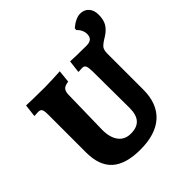

<svg xmlns="http://www.w3.org/2000/svg" viewBox="-214 -960 1128 1128"><g transform="rotate(-45 349.5 -396.0)"><path d="M74 -202V-516Q74 -548 68 -559Q62 -570 43 -570Q34 -570 25 -569Q16 -568 13 -568L11 -572L20 -647Q35 -646 80 -645Q125 -644 177 -644Q202 -644 245 -646Q288 -648 302 -649L294 -571Q265 -567 254 -556Q243 -545 241 -520L235 -229Q235 -165 262 -129.5Q289 -94 339 -94Q390 -94 415 -121.5Q440 -149 440 -206L438 -516Q437 -548 431 -559Q425 -570 408 -570Q399 -570 390.5 -569Q382 -568 379 -568L377 -572L386 -647Q400 -646 439 -645Q478 -644 519 -644Q546 -644 558.5 -655.5Q571 -667 571 -690Q571 -707 563 -723.5Q555 -740 541 -752L544 -766Q565 -784 586.5 -794Q608 -804 625 -804Q659 -804 679 -782Q699 -760 699 -723Q699 -680 683 -653.5Q667 -627 634 -606Q595 -583 584 -568.5Q573 -554 573 -525V-226Q573 -110 506 -49Q439 12 312 12Q191 12 132.5 -40.5Q74 -93 74 -202Z"/></g></svg>

Font: Alegreya SC ExtraBold
Style: Regular
Weight: 800
Designer: Juan Pablo del Peral
Foundry: Huerta Tipografica
Version: Version 2.007; ttfautohint (v1.6)